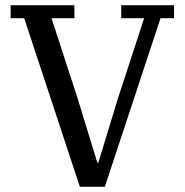

<svg xmlns="http://www.w3.org/2000/svg" viewBox="-20 -718 710 738"><path d="M73 -648H21V-698H266V-648H178L278 -341L354 -93H358L434 -342L534 -648H446V-698H649V-648H597L383 0H287Z"/></svg>

Font: IBM Plex Serif Text
Style: Regular
Weight: 450
Designer: Mike Abbink, Paul van der Laan, Pieter van Rosmalen
Foundry: Bold Monday
Version: Version 3.001